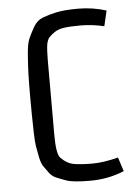

<svg xmlns="http://www.w3.org/2000/svg" viewBox="-52 -753 584 806"><g transform="rotate(-5 239.5 -350.0)"><path d="M426 -694 411 -629Q361 -641 312.5 -641Q264 -641 240 -637Q216 -633 201.5 -623Q187 -613 178.5 -604Q170 -595 166 -576Q162 -552 162 -507V-193Q162 -113 178 -96Q204 -69 234 -64Q264 -59 311 -59Q358 -59 420 -75L439 -16Q372 12 296 12Q224 12 196 2Q168 -8 152 -15Q136 -22 123.5 -39Q111 -56 103 -68Q95 -80 89.5 -107Q84 -134 81 -152.5Q78 -171 77 -210Q75 -286 75 -353Q75 -420 76 -454Q77 -488 80.5 -536Q84 -584 93 -604.5Q102 -625 117 -651.5Q132 -678 156.5 -687.5Q181 -697 215 -704.5Q249 -712 308.5 -712Q368 -712 426 -694Z"/></g></svg>

Font: Strait
Style: Regular
Weight: 400
Width: 3
Designer: Eduardo Rodriguez Tunni
Foundry: Eduardo Rodriguez Tunni
Version: Version 1.001